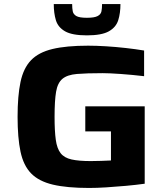

<svg xmlns="http://www.w3.org/2000/svg" viewBox="-20 -922 815 950"><path d="M421 8Q311 8 241.5 -8.5Q172 -25 134 -64Q96 -103 81.5 -171.5Q67 -240 67 -344Q67 -448 81.5 -516.5Q96 -585 133.5 -624Q171 -663 239.5 -679.5Q308 -696 416 -696Q456 -696 504.5 -693Q553 -690 602 -684.5Q651 -679 693 -672V-545Q634 -552 577 -556Q520 -560 488 -560Q408 -560 360.5 -556Q313 -552 289 -532Q265 -512 257.5 -468Q250 -424 250 -344Q250 -274 256 -230.5Q262 -187 280 -164Q298 -141 334 -133Q370 -125 429 -125Q451 -125 480.5 -126Q510 -127 529 -128V-272H402V-396H696V-13Q653 -7 603.5 -2.5Q554 2 506.5 5Q459 8 421 8ZM410 -747Q337 -747 302 -767Q267 -787 256.5 -822Q246 -857 246 -902H337Q337 -881 340 -866Q343 -851 358 -842.5Q373 -834 410 -834Q447 -834 463 -842.5Q479 -851 482 -866Q485 -881 485 -902H576Q576 -857 565 -822Q554 -787 518.5 -767Q483 -747 410 -747Z"/></svg>

Font: Saira Expanded
Style: Bold
Weight: 700
Width: 7
Designer: Hector Gatti with collaboration of the Omnibus-Type team
Foundry: Omnibus-Type
Version: Version 1.100; ttfautohint (v1.8.3)